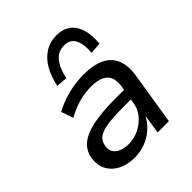

<svg xmlns="http://www.w3.org/2000/svg" viewBox="-209 -896 1040 1040"><g transform="rotate(-45 311.0 -375.5)"><path d="M223 9Q169 9 129 -11.5Q89 -32 69.5 -68Q50 -104 56 -150Q63 -202 100 -233Q137 -264 206 -278Q275 -292 376 -292H458L448 -229H374Q303 -229 255.5 -222.5Q208 -216 184 -199Q160 -182 155 -147Q150 -108 178 -87Q206 -66 252 -66Q294 -66 332 -84.5Q370 -103 396.5 -135Q423 -167 428 -207L446 -314Q455 -375 425 -403Q395 -431 329 -431Q284 -431 237.5 -419Q191 -407 141 -379L117 -448Q151 -467 189.5 -480Q228 -493 268 -499.5Q308 -506 348 -506Q418 -506 465.5 -484Q513 -462 533 -416.5Q553 -371 542 -299L494 0H408L424 -106H422Q404 -72 374 -46Q344 -20 306 -5.5Q268 9 223 9ZM266 -558 202 -563Q214 -623 239.5 -667Q265 -711 303.5 -735.5Q342 -760 392 -760Q442 -760 473.5 -735.5Q505 -711 518 -667Q531 -623 525 -563L460 -558Q465 -621 447 -656.5Q429 -692 382 -692Q336 -692 307.5 -656.5Q279 -621 266 -558Z"/></g></svg>

Font: Nunito Sans 7pt Medium
Style: Italic
Weight: 500
Italic angle: -9°
Designer: Vernon Adams
Foundry: Vernon Adams
Version: Version 3.101;gftools[0.9.27]